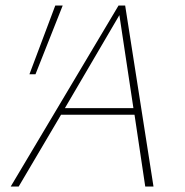

<svg xmlns="http://www.w3.org/2000/svg" viewBox="-20 -678 671 698"><path d="M469 -261H202L48 0H19L411 -658H435L538 0H508ZM109 -408H87L181 -658H208ZM465 -285 414 -623 216 -285Z"/></svg>

Font: Ysabeau Infant Extralight
Style: Italic
Weight: 200
Italic angle: -12°
Designer: Christian Thalmann (Catharsis Fonts)
Version: Version 0.003